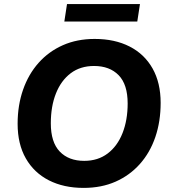

<svg xmlns="http://www.w3.org/2000/svg" viewBox="-20 -906 836 937"><path d="M388 11Q291 11 218.5 -26Q146 -63 106 -133Q66 -203 66 -302Q66 -392 92.5 -468Q119 -544 168.5 -599.5Q218 -655 287 -685.5Q356 -716 442 -716Q540 -716 612.5 -679Q685 -642 724.5 -572Q764 -502 764 -404Q764 -313 738 -237Q712 -161 662.5 -105.5Q613 -50 544 -19.5Q475 11 388 11ZM391 -121Q458 -121 505.5 -157Q553 -193 578 -256.5Q603 -320 603 -401Q603 -494 559 -539Q515 -584 439 -584Q372 -584 325 -548.5Q278 -513 253 -450Q228 -387 228 -304Q228 -212 271.5 -166.5Q315 -121 391 -121ZM294 -801 307 -886H663L650 -801Z"/></svg>

Font: Nunito Sans 12pt ExtraBold
Style: Italic
Weight: 800
Italic angle: -9°
Designer: Vernon Adams
Foundry: Vernon Adams
Version: Version 3.101;gftools[0.9.27]